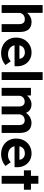

<svg xmlns="http://www.w3.org/2000/svg" viewBox="1318 -2098 790 3465"><g transform="rotate(90 1712.5 -365.0)"><path d="M71 0V-740H212V-461Q239 -496 283 -518Q327 -540 375 -540Q557 -540 557 -323V0H415V-313Q415 -422 324 -418Q276 -418 244.5 -389Q213 -360 213 -317V0Z M944 10Q858 10 793.5 -25Q729 -60 693.5 -121Q658 -182 658 -260Q658 -343 693 -406Q728 -469 789 -504.5Q850 -540 928 -540Q1000 -540 1056.5 -506Q1113 -472 1144.5 -412.5Q1176 -353 1175 -277L1174 -233H797Q808 -178 850.5 -146.5Q893 -115 959 -115Q994 -115 1023 -126Q1052 -137 1086 -164L1153 -69Q1110 -31 1054.5 -10.5Q999 10 944 10ZM930 -419Q820 -419 798 -321H1040V-324Q1037 -365 1005.5 -392Q974 -419 930 -419Z M1281 0V-740H1423V0Z M1565 0V-529H1702L1704 -458Q1731 -495 1774 -517Q1817 -539 1861 -539Q1917 -539 1956 -515Q1995 -491 2017 -439Q2035 -469 2064 -491.5Q2093 -514 2127.5 -526.5Q2162 -539 2195 -539Q2379 -539 2379 -320V0H2237V-310Q2237 -416 2150 -416Q2103 -416 2073 -387Q2043 -358 2043 -315V0H1901V-312Q1901 -362 1878.5 -389Q1856 -416 1814 -416Q1769 -416 1738.5 -387.5Q1708 -359 1708 -315V0Z M2766 10Q2680 10 2615.5 -25Q2551 -60 2515.5 -121Q2480 -182 2480 -260Q2480 -343 2515 -406Q2550 -469 2611 -504.5Q2672 -540 2750 -540Q2822 -540 2878.5 -506Q2935 -472 2966.5 -412.5Q2998 -353 2997 -277L2996 -233H2619Q2630 -178 2672.5 -146.5Q2715 -115 2781 -115Q2816 -115 2845 -126Q2874 -137 2908 -164L2975 -69Q2932 -31 2876.5 -10.5Q2821 10 2766 10ZM2752 -419Q2642 -419 2620 -321H2862V-324Q2859 -365 2827.5 -392Q2796 -419 2752 -419Z M3153 0V-402H3054V-529H3153V-663H3295V-529H3404V-402H3295V0Z"/></g></svg>

Font: Readex Pro SemiBold
Style: Regular
Weight: 600
Designer: Bonnie Shaver-Troup, Thomas Jockin
Foundry: Lexend
Version: Version 1.204; ttfautohint (v1.8.4.7-5d5b)